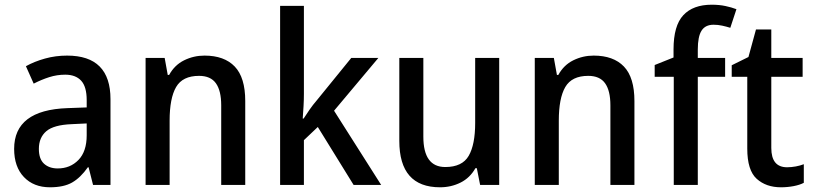

<svg xmlns="http://www.w3.org/2000/svg" viewBox="-20 -785 3454 815"><path d="M265 -549Q449 -549 449 -364V0H375L356 -75H353Q322 -31 286.5 -10.5Q251 10 192 10Q123 10 81.5 -33.5Q40 -77 40 -153Q40 -318 266 -326L348 -329V-360Q348 -417 324.5 -442.5Q301 -468 257 -468Q222 -468 189 -457.5Q156 -447 123 -430L90 -504Q126 -524 171 -536.5Q216 -549 265 -549ZM285 -258Q208 -255 176.5 -228Q145 -201 145 -153Q145 -110 167 -90Q189 -70 225 -70Q278 -70 313 -106Q348 -142 348 -211V-261Z M848 -549Q932 -549 976.5 -502.5Q1021 -456 1021 -356V0H919V-338Q919 -400 896.5 -431.5Q874 -463 825 -463Q755 -463 727.5 -415.5Q700 -368 700 -273V0H598V-539H679L692 -467H698Q721 -509 761.5 -529Q802 -549 848 -549Z M1270 -386Q1270 -362 1268.5 -334.5Q1267 -307 1265 -282H1269Q1279 -298 1294 -319.5Q1309 -341 1323 -357L1471 -539H1586L1398 -315L1598 0H1481L1329 -246L1270 -190V0H1169V-760H1270Z M2099 -539V0H2018L2004 -71H1998Q1975 -30 1935 -10Q1895 10 1848 10Q1675 10 1675 -187V-539H1777V-205Q1777 -76 1870 -76Q1942 -76 1969.5 -123.5Q1997 -171 1997 -263V-539Z M2500 -549Q2584 -549 2628.5 -502.5Q2673 -456 2673 -356V0H2571V-338Q2571 -400 2548.5 -431.5Q2526 -463 2477 -463Q2407 -463 2379.5 -415.5Q2352 -368 2352 -273V0H2250V-539H2331L2344 -467H2350Q2373 -509 2413.5 -529Q2454 -549 2500 -549Z M3058 -459H2942V0H2840V-459H2759V-509L2839 -541V-575Q2839 -676 2880.5 -720.5Q2922 -765 3001 -765Q3033 -765 3059 -759.5Q3085 -754 3106 -746L3080 -667Q3064 -672 3046 -676Q3028 -680 3009 -680Q2974 -680 2958 -655Q2942 -630 2942 -575V-539H3058Z M3321 -75Q3339 -75 3358 -78.5Q3377 -82 3392 -88V-9Q3375 0 3349 5Q3323 10 3295 10Q3232 10 3192 -26Q3152 -62 3152 -154V-459H3086V-508L3157 -543L3189 -660H3254V-539H3387V-459H3254V-157Q3254 -75 3321 -75Z"/></svg>

Font: Noto Sans Sinhala SemiCondensed Medium
Style: Regular
Weight: 500
Width: 4
Designer: Jelle Bosma - Monotype Design Team
Foundry: Monotype Imaging Inc.
Version: Version 2.006; ttfautohint (v1.8.4.7-5d5b)